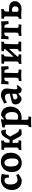

<svg xmlns="http://www.w3.org/2000/svg" viewBox="1841 -2355 750 4472"><g transform="rotate(-90 2216.0 -119.0)"><path d="M246.3 12Q178.8 12 129.3 -16.2Q79.8 -44.4 53.1 -95.9Q26.5 -147.4 26.5 -218.5Q26.5 -292.7 57.6 -350Q88.8 -407.3 143.8 -440.1Q198.8 -473 269.6 -473Q307.1 -473 335.4 -468.1Q363.7 -463.1 379.9 -457.9Q396.1 -452.7 396.1 -452.7L400 -443.9Q400 -443.9 395.5 -422.7Q391 -401.5 386 -366.4Q381 -331.3 378.1 -289.6L314.1 -285.7V-319Q314.1 -353.7 297.7 -371.9Q281.3 -390.2 251.1 -390.2Q204.9 -390.2 180.3 -355.9Q155.6 -321.6 155.6 -256.5Q155.6 -174.5 184.5 -130.5Q213.3 -86.6 266.8 -86.6Q294.4 -86.6 318.8 -94.2Q343.2 -101.8 358.1 -109.1Q373.1 -116.4 373.1 -116.4L380.9 -113.1L396.8 -62.2Q396.8 -62.2 382.1 -51.1Q367.5 -40 344.1 -25.1Q320.8 -10.3 294.6 0.9Q268.4 12 246.3 12Z M654.2 12Q590.8 12 543.5 -16.2Q496.1 -44.5 470 -96.3Q443.9 -148.2 443.9 -216.8Q443.9 -293.3 474.2 -350.8Q504.5 -408.3 559 -440.6Q613.6 -473 684.9 -473Q749.6 -473 796.8 -445.2Q843.9 -417.5 869.3 -366.3Q894.7 -315.2 894.7 -244.7Q894.7 -169.2 864.5 -111Q834.2 -52.7 780.1 -20.4Q726 12 654.2 12ZM674.9 -63.2Q717.4 -63.2 740 -97.4Q762.7 -131.6 762.7 -199.2Q762.7 -262.4 750.8 -304.6Q738.8 -346.7 716.1 -368Q693.3 -389.3 661.3 -389.3Q618.8 -389.3 596.2 -355Q573.5 -320.7 573.5 -253.4Q573.5 -189.8 585.4 -147.5Q597.4 -105.1 620.1 -84.1Q642.9 -63.2 674.9 -63.2Z M1343.5 10.9Q1317.9 10.9 1297.5 -4.5Q1277.1 -19.9 1258.5 -55.1L1182 -200.2H1072V-278.5L1227.8 -267.1L1251.7 -291.8L1353.9 -109.1Q1370.7 -79.2 1392.1 -63.5Q1413.5 -47.8 1437.1 -47.8L1443.4 -38.7L1437.5 2.9ZM1226.5 -186.7 1169.5 -228.3 1248.8 -369.2Q1270.3 -407.1 1290.6 -427.6Q1310.8 -448.2 1337.3 -457Q1363.8 -465.8 1402.9 -466.7Q1420.9 -440.9 1426.5 -418.2Q1432 -395.5 1432.7 -364.3L1421.6 -352.8Q1387.5 -361.5 1366.6 -360.2Q1345.6 -358.8 1330.9 -346.4Q1316.2 -334.1 1300.2 -307.5ZM955.6 5.2 961.1 -55.3Q994.7 -61.3 1005.1 -73.1Q1015.5 -84.8 1015.5 -115.3L1015.6 -362.6Q1015.6 -385.6 1010.3 -392.7Q1005 -399.7 988 -399.7Q981.5 -399.7 973.6 -399.5Q965.7 -399.2 965.7 -399.2L961 -406.3L966.5 -461.6Q966.5 -461.6 983.3 -461.6Q1000.2 -461.6 1022.5 -461.3Q1044.8 -461 1060.7 -461Q1074.9 -461 1095.2 -461.8Q1115.4 -462.6 1135.1 -463.1Q1154.8 -463.6 1167.8 -464.3Q1180.9 -465.1 1180.9 -465.1L1176.6 -402.8Q1149.2 -398.8 1141.6 -390.6Q1134.1 -382.4 1132.1 -356.1Q1130.1 -320.2 1128 -278.1Q1126 -235.9 1124.9 -192.6Q1123.9 -149.3 1123.9 -109.7Q1123.9 -80.4 1130.2 -70.6Q1136.6 -60.8 1153.9 -60.8Q1163.5 -60.8 1171.2 -61.8Q1179 -62.8 1179 -62.8L1183.3 -57.6L1175.8 2.5Q1175.8 2.5 1165 2Q1154.1 1.5 1138.1 1.2Q1122.2 1 1106.1 0.5Q1090 0 1079.1 0Q1056.1 0 1027.3 1Q998.4 2.1 977.3 3.4Q956.2 4.6 955.6 5.2Z M1488 236.1 1496.2 175.4Q1524.6 172.4 1533.2 160.2Q1541.8 148.1 1542.7 112.5Q1543.6 93.3 1544.5 65.7Q1545.5 38.1 1546.2 9.3Q1546.9 -19.5 1546.9 -41.4V-324Q1546.9 -358.5 1536.6 -371.1Q1526.3 -383.7 1498.4 -383.7H1485.1L1481.2 -389L1486.5 -441Q1531.8 -447.9 1573.5 -455.3Q1615.2 -462.7 1641.8 -468.1Q1668.4 -473.6 1668.4 -473.6L1677.1 -463.8Q1677.1 -463.8 1672.9 -443.6Q1668.7 -423.5 1666.2 -401.2L1670.2 -396.5Q1709.7 -432 1735.7 -450.5Q1761.7 -469.1 1770.9 -469.1Q1830.7 -469.1 1875 -441.9Q1919.4 -414.8 1944.3 -365.5Q1969.3 -316.2 1969.3 -250.5Q1969.3 -191.5 1949.8 -143.5Q1930.3 -95.6 1894.7 -61.4Q1859 -27.2 1810.7 -8.7Q1762.3 9.7 1704.5 9.7Q1697 9.7 1686.8 9Q1676.6 8.2 1668.7 7.6Q1660.8 7.1 1660.8 7.1Q1660.8 29.4 1660.9 52.9Q1660.9 76.4 1660.9 99.7Q1660.9 139 1667.3 154.1Q1673.6 169.3 1697.6 169.3Q1708.3 169.3 1720.9 168.3Q1733.5 167.4 1737.9 167.4L1740.3 171.3L1729.6 231.8Q1723 231.8 1708.8 231.6Q1694.5 231.4 1676.9 230.9Q1659.3 230.5 1641.2 230.2Q1623.2 230 1608.9 230Q1581.4 230 1553.2 231.3Q1525.1 232.5 1506.6 234.3Q1488 236.1 1488 236.1ZM1739.7 -71.4Q1788.2 -71.4 1815.2 -107.9Q1842.2 -144.4 1842.2 -211.6Q1842.2 -261.3 1829.9 -297.1Q1817.6 -332.8 1795 -352.3Q1772.5 -371.8 1742.7 -371.8Q1728.1 -371.8 1708.1 -363.5Q1688.2 -355.2 1670.3 -341.3Q1668.7 -302.1 1667.2 -256.9Q1665.6 -211.8 1664.9 -167.4Q1664.1 -123 1664.1 -85.9Q1675.1 -81.5 1696.2 -76.5Q1717.4 -71.4 1739.7 -71.4Z M2374 12Q2330 12 2304.3 -7.8Q2278.6 -27.6 2274.2 -65.4L2266.6 -68.2Q2246.6 -47.8 2225.8 -30.5Q2205 -13.3 2186.9 -2.6Q2168.8 8 2156.1 8Q2117.3 8 2086.3 -10.9Q2055.3 -29.9 2037.4 -62.8Q2019.6 -95.8 2019.6 -136.7Q2019.6 -167.6 2035.6 -190.5Q2051.7 -213.4 2077.5 -219.9L2270.2 -264.7L2270.8 -289.3Q2270.8 -332.1 2248.2 -356Q2225.7 -380 2185.5 -380Q2157.5 -380 2125.4 -366.3Q2093.2 -352.6 2067.7 -333.1L2059.6 -337.5L2041.7 -397.2Q2071.3 -413.5 2107.4 -431.4Q2143.5 -449.2 2175.8 -461.1Q2208.2 -473 2225 -473Q2283.5 -473 2320.1 -455Q2356.7 -437.1 2373.9 -406.5Q2391.1 -376 2391.1 -336.8Q2391.1 -324.3 2388.1 -297.1Q2385.2 -269.9 2381.2 -237.7Q2377.2 -205.6 2374.2 -176.7Q2371.3 -147.7 2371.3 -130.7Q2371.3 -111.9 2380.9 -101Q2390.6 -90.1 2406.9 -90.1Q2420.3 -90.1 2433.9 -96.1Q2447.5 -102.2 2455.1 -107.5L2470.5 -86.5Q2460.2 -68.5 2444.3 -47.3Q2428.3 -26.1 2410.2 -9.6Q2392.1 6.9 2374 12ZM2193 -87.1Q2208.4 -87.1 2228.7 -95.4Q2249 -103.7 2265 -116.1L2268.2 -210.9L2161.1 -181.2Q2137.1 -174.4 2137.1 -148.2Q2137.1 -122.5 2152.5 -104.8Q2167.9 -87.1 2193 -87.1Z M2561.9 5.4 2567.9 -55Q2600.7 -58 2616.7 -63.5Q2632.7 -69 2637.8 -83.5Q2643 -98 2643 -125.2V-394.4Q2616.2 -393.9 2600.5 -390.7Q2584.7 -387.5 2575.9 -377.4Q2567 -367.3 2562.7 -348.3Q2558.3 -329.4 2554.6 -298.3L2485.9 -293.9Q2487 -303.2 2488.6 -321.7Q2490.1 -340.1 2491.2 -364Q2492.2 -388 2493.2 -413.1Q2494.2 -438.2 2494.2 -460.2L2502 -469L2580.8 -461H2816.3L2896 -469L2903.8 -460.2Q2904.8 -427.7 2906.2 -393.2Q2907.5 -358.7 2909.1 -332.6Q2910.7 -306.5 2911.2 -298.3L2842.5 -293.9Q2838.4 -327.4 2834.3 -347Q2830.1 -366.6 2822.3 -376.5Q2814.5 -386.4 2799.5 -390.1Q2784.5 -393.9 2758.8 -394.4Q2756.7 -362.4 2755.1 -315.8Q2753.5 -269.2 2752.7 -215.8Q2751.9 -162.4 2751.9 -109.3Q2751.9 -82.4 2761 -71.4Q2770.1 -60.4 2791.6 -60.4Q2805.1 -60.4 2816.8 -61.1Q2828.5 -61.8 2831.8 -62.4L2834.7 -58.5L2827.7 3.9Q2820.6 3.9 2803.7 3.2Q2786.8 2.5 2766.3 2Q2745.7 1.5 2726.1 0.7Q2706.4 0 2693.7 0Q2679.6 0 2660.2 0.7Q2640.9 1.5 2620.9 2.4Q2600.9 3.4 2584.7 4.1Q2568.5 4.8 2561.9 5.4Z M3113.5 -64.4 3066.5 -114.4Q3136.3 -182.5 3204 -254.9Q3271.8 -327.3 3335.6 -403.3L3383 -353.3Q3312.8 -283.3 3245 -211.2Q3177.2 -139.1 3113.5 -64.4ZM2960.6 5.2 2966.1 -55.3Q2999.7 -61.3 3010.1 -73.1Q3020.5 -84.8 3020.5 -115.3L3020.6 -362.6Q3020.6 -385.6 3015.3 -392.7Q3010 -399.7 2993 -399.7Q2986.5 -399.7 2978.6 -399.5Q2970.7 -399.2 2970.7 -399.2L2966 -406.3L2971.5 -461.6Q2971.5 -461.6 2988.3 -461.6Q3005.2 -461.6 3027.5 -461.3Q3049.8 -461 3065.7 -461Q3079.9 -461 3100.2 -461.8Q3120.4 -462.6 3140.1 -463.1Q3159.8 -463.6 3172.8 -464.3Q3185.9 -465.1 3185.9 -465.1L3181.6 -402.8Q3154.2 -398.8 3146.6 -390.6Q3139.1 -382.4 3137.1 -356.1Q3135.1 -320.2 3133 -278.1Q3131 -235.9 3129.9 -192.6Q3128.9 -149.3 3128.9 -109.7Q3128.9 -80.4 3135.2 -70.6Q3141.6 -60.8 3158.9 -60.8Q3168.5 -60.8 3176.2 -61.8Q3184 -62.8 3184 -62.8L3188.3 -57.6L3180.8 2.5Q3180.8 2.5 3170 2Q3159.1 1.5 3143.1 1.2Q3127.2 1 3111.1 0.5Q3095 0 3084.1 0Q3061.1 0 3032.3 1Q3003.4 2.1 2982.3 3.4Q2961.2 4.6 2960.6 5.2ZM3477.1 1.5Q3477.1 1.5 3459 1Q3440.9 0.5 3414.3 0.3Q3387.7 0 3361.9 0Q3350.1 0 3331.9 0Q3313.7 0 3295.5 0.5Q3277.3 1 3265.2 1Q3253.2 1 3253.2 1L3259.3 -59.8Q3289.7 -60.8 3301.2 -74.2Q3312.7 -87.5 3312.7 -122.8L3313.3 -362.6Q3313.3 -384.7 3307.4 -392.2Q3301.6 -399.7 3285.1 -399.7Q3278.6 -399.7 3270.7 -399.5Q3262.9 -399.2 3262.9 -399.2L3258.6 -406.3L3264.1 -461.6Q3264.1 -461.6 3282.4 -461.6Q3300.7 -461.6 3325 -461.3Q3349.2 -461 3365.8 -461Q3379.4 -461 3398.8 -461.8Q3418.2 -462.6 3437.5 -463.1Q3456.9 -463.6 3469.5 -464.3Q3482.2 -465.1 3482.2 -465.1L3477.8 -403.7Q3450.3 -399.7 3441.2 -392.5Q3432.2 -385.2 3430.7 -364.7Q3428.7 -327.6 3426.5 -283.5Q3424.2 -239.4 3422.9 -194.9Q3421.6 -150.4 3421.6 -109.7Q3421.6 -82.6 3428.4 -72.2Q3435.2 -61.7 3453.3 -61.7Q3463.4 -61.7 3471.9 -63Q3480.3 -64.3 3480.3 -64.3L3484.1 -58Z M3611.9 5.4 3617.9 -55Q3650.7 -58 3666.7 -63.5Q3682.7 -69 3687.8 -83.5Q3693 -98 3693 -125.2V-394.4Q3666.2 -393.9 3650.5 -390.7Q3634.7 -387.5 3625.9 -377.4Q3617 -367.3 3612.7 -348.3Q3608.3 -329.4 3604.6 -298.3L3535.9 -293.9Q3537 -303.2 3538.6 -321.7Q3540.1 -340.1 3541.2 -364Q3542.2 -388 3543.2 -413.1Q3544.2 -438.2 3544.2 -460.2L3552 -469L3630.8 -461H3866.3L3946 -469L3953.8 -460.2Q3954.8 -427.7 3956.2 -393.2Q3957.5 -358.7 3959.1 -332.6Q3960.7 -306.5 3961.2 -298.3L3892.5 -293.9Q3888.4 -327.4 3884.3 -347Q3880.1 -366.6 3872.3 -376.5Q3864.5 -386.4 3849.5 -390.1Q3834.5 -393.9 3808.8 -394.4Q3806.7 -362.4 3805.1 -315.8Q3803.5 -269.2 3802.7 -215.8Q3801.9 -162.4 3801.9 -109.3Q3801.9 -82.4 3811 -71.4Q3820.1 -60.4 3841.6 -60.4Q3855.1 -60.4 3866.8 -61.1Q3878.5 -61.8 3881.8 -62.4L3884.7 -58.5L3877.7 3.9Q3870.6 3.9 3853.7 3.2Q3836.8 2.5 3816.3 2Q3795.7 1.5 3776.1 0.7Q3756.4 0 3743.7 0Q3729.6 0 3710.2 0.7Q3690.9 1.5 3670.9 2.4Q3650.9 3.4 3634.7 4.1Q3618.5 4.8 3611.9 5.4Z M4239.8 7.5Q4211.1 7.5 4180 3.7Q4148.8 0 4119.3 0Q4105.3 0 4075.8 1.3Q4046.3 2.5 4010.6 6.2L4016.5 -55.2Q4046 -60.7 4057.4 -72.3Q4068.8 -83.9 4068.8 -110.5L4069.3 -361.3Q4069.3 -384.3 4064 -391.3Q4058.8 -398.4 4043.1 -398.4Q4039.1 -398.4 4032 -398.1Q4024.8 -397.8 4019.4 -397.8L4015.2 -405L4020.6 -461.6Q4077.6 -460.5 4133.6 -461.5Q4189.5 -462.5 4242.6 -465.1L4238.6 -402.8Q4207.6 -398.8 4196.3 -391.1Q4185 -383.4 4184 -360.2L4180.8 -283.1H4254Q4336 -283.1 4380.5 -248.3Q4425.1 -213.4 4425.1 -149.6Q4425.1 -103.1 4401.8 -67.5Q4378.5 -32 4336.9 -12.3Q4295.4 7.5 4239.8 7.5ZM4233.5 -63.4Q4267.5 -63.4 4285.4 -82.8Q4303.2 -102.3 4303.2 -139Q4303.2 -173.7 4286.4 -192.3Q4269.5 -210.9 4232.9 -214.7L4178.4 -211.1L4176.7 -102.1Q4176.2 -82.1 4189.6 -72.7Q4203.1 -63.4 4233.5 -63.4Z"/></g></svg>

Font: Alegreya
Style: Regular
Weight: 400
Designer: Juan Pablo del Peral
Foundry: Huerta Tipografica
Version: Version 2.009